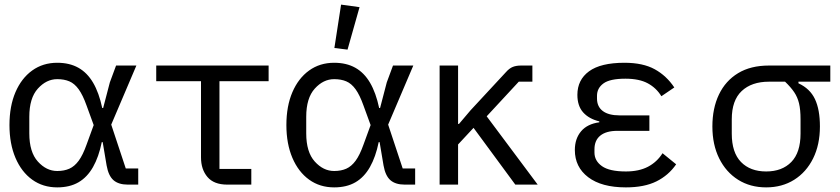

<svg xmlns="http://www.w3.org/2000/svg" viewBox="-20 -800 3640 832"><path d="M579 0H534Q494 0 472 -19Q450 -38 442 -83L425 -184H421Q408 -120 383 -76Q358 -32 320 -10Q282 12 228 12Q166 12 119.5 -21.5Q73 -55 47 -116Q21 -177 21 -258Q21 -340 47 -400.5Q73 -461 119.5 -494.5Q166 -528 228 -528Q281 -528 319.5 -506.5Q358 -485 383.5 -441.5Q409 -398 423 -332H427L456 -443L483 -516H571L462 -260L525 -70H579ZM228 -59Q258 -59 280.5 -69Q303 -79 321 -103.5Q339 -128 355 -173L386 -258L355 -343Q339 -388 321 -413Q303 -438 280.5 -447.5Q258 -457 228 -457Q181 -457 144 -416Q107 -375 107 -294V-222Q107 -141 144 -100Q181 -59 228 -59Z M965 0Q907 0 879 -33Q851 -66 851 -118V-448H657V-516H1144V-448H931V-68H1069V0Z M1779 0H1734Q1694 0 1672 -19Q1650 -38 1642 -83L1625 -184H1621Q1608 -120 1583 -76Q1558 -32 1520 -10Q1482 12 1428 12Q1366 12 1319.5 -21.5Q1273 -55 1247 -116Q1221 -177 1221 -258Q1221 -340 1247 -400.5Q1273 -461 1319.5 -494.5Q1366 -528 1428 -528Q1481 -528 1519.5 -506.5Q1558 -485 1583.5 -441.5Q1609 -398 1623 -332H1627L1656 -443L1683 -516H1771L1662 -260L1725 -70H1779ZM1428 -59Q1458 -59 1480.5 -69Q1503 -79 1521 -103.5Q1539 -128 1555 -173L1586 -258L1555 -343Q1539 -388 1521 -413Q1503 -438 1480.5 -447.5Q1458 -457 1428 -457Q1381 -457 1344 -416Q1307 -375 1307 -294V-222Q1307 -141 1344 -100Q1381 -59 1428 -59ZM1486 -585 1429 -592 1458 -780 1538 -769Z M1885 0V-516H1965V-263H1969L2019 -322L2172 -487Q2187 -504 2202 -510Q2217 -516 2238 -516H2287V-446H2228L2089 -296L2310 0H2213L2032 -246L1965 -174V0Z M2692 12Q2587 12 2529 -32Q2471 -76 2471 -150Q2471 -199 2498 -231Q2525 -263 2577 -270V-274Q2532 -285 2507 -313Q2482 -341 2482 -389Q2482 -454 2532.5 -491Q2583 -528 2686 -528Q2766 -528 2817 -500Q2868 -472 2902 -421L2846 -383Q2824 -419 2787 -439Q2750 -459 2690 -459Q2623 -459 2595 -438.5Q2567 -418 2567 -385V-373Q2567 -338 2592 -319Q2617 -300 2665 -300H2794V-233H2655Q2607 -233 2581.5 -212.5Q2556 -192 2556 -153V-139Q2556 -103 2588.5 -80Q2621 -57 2692 -57Q2749 -57 2788 -77.5Q2827 -98 2851 -136L2910 -88Q2877 -40 2824.5 -14Q2772 12 2692 12Z M3440 -446V-439Q3490 -416 3511.5 -370.5Q3533 -325 3533 -252Q3533 -173 3503.5 -113.5Q3474 -54 3421.5 -21Q3369 12 3300 12Q3231 12 3178.5 -21Q3126 -54 3096.5 -113.5Q3067 -173 3067 -252Q3067 -331 3095.5 -390.5Q3124 -450 3178.5 -483Q3233 -516 3312 -516H3578V-446ZM3312 -446Q3237 -446 3194 -405.5Q3151 -365 3151 -283V-221Q3151 -139 3191 -98Q3231 -57 3300 -57Q3369 -57 3409 -98Q3449 -139 3449 -221V-283Q3449 -325 3442.5 -352Q3436 -379 3421.5 -400.5Q3407 -422 3382 -446Z"/></svg>

Font: Lilex
Style: Regular
Weight: 400
Monospace: yes
Designer: Mike Abbink, Paul van der Laan, Pieter van Rosmalen, Mikhael Khrustik
Foundry: Mikhael Khrustik
Version: Version 2.510